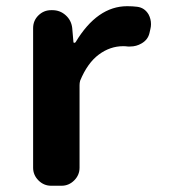

<svg xmlns="http://www.w3.org/2000/svg" viewBox="-20 -594 540 614"><path d="M143.6 0Q120.1 0 103 -17.1Q85.9 -34.2 85.9 -57.6V-503.9Q85.9 -528.3 103 -544.9Q120.1 -561.5 143.6 -561.5H147.5Q171.9 -561.5 189.9 -545.4Q208 -529.3 210.9 -504.9L214.8 -460Q214.8 -457 217.3 -457Q219.7 -457 221.7 -459Q291 -574.2 386.7 -574.2Q404.3 -574.2 418.9 -572.3Q442.4 -569.3 455.1 -547.9Q462.9 -533.2 462.9 -516.6Q462.9 -508.8 460.9 -501L458 -488.3Q453.1 -466.8 432.6 -455.1Q416 -445.3 396.5 -445.3Q392.6 -445.3 388.7 -445.3Q381.8 -446.3 374 -446.3Q332 -446.3 295.9 -419.4Q259.8 -392.6 236.3 -335.9Q234.4 -329.1 234.4 -321.3V-57.6Q234.4 -34.2 217.3 -17.1Q200.2 0 176.8 0Z"/></svg>

Font: Gen Jyuu Gothic Monospace Bold
Style: Bold
Weight: 700
Designer: [Source Han Sans]
Ryoko NISHIZUKA  (kana & ideographs); Paul D. Hunt (Latin, Greek & Cyrillic); Wenlong ZHANG  (bopomofo
Version: Version 1.002.20150607